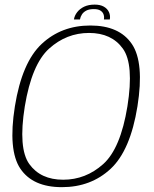

<svg xmlns="http://www.w3.org/2000/svg" viewBox="-20 -788 650 813"><path d="M242 4.5Q365 4.5 448.5 -73.2Q532 -151 562 -337.5Q591.5 -523 538.5 -601.5Q485.5 -680 362.5 -680Q240 -680 156.5 -602Q73 -524 43 -337.5Q13.5 -152 66.2 -73.8Q119 4.5 242 4.5ZM247.5 -27Q152 -27 104.2 -93.2Q56.5 -159.5 85 -337.5Q114.5 -516 188 -582.2Q261.5 -648.5 357 -648.5Q452.5 -648.5 500.2 -582.2Q548 -516 519.5 -337.5Q490.5 -159 416.8 -93Q343 -27 247.5 -27ZM381 -768.5Q355 -768.5 336.5 -759.8Q318 -751 306.8 -736.5Q295.5 -722 293 -705.5H318.5Q320.5 -717 327 -727Q333.5 -737 345.5 -743.2Q357.5 -749.5 377.5 -749.5Q395.5 -749.5 405.2 -743.2Q415 -737 418.5 -727Q422 -717 420 -705.5H445Q448 -722 441.5 -736.5Q435 -751 419.8 -759.8Q404.5 -768.5 381 -768.5Z"/></svg>

Font: Anybody Thin ExtraLight
Style: Italic
Weight: 250
Italic angle: -10°
Version: Version 1.113;gftools[0.9.25]